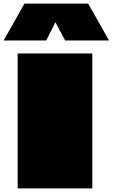

<svg xmlns="http://www.w3.org/2000/svg" viewBox="-78 -1047 626 1067"><path d="M20 0Q20 -72 20 -144Q20 -216 20 -288Q20 -360 20 -432Q20 -504 20 -576Q20 -620 20 -663.5Q20 -707 20 -750H435Q435 -653 435 -556.5Q435 -460 435 -363Q435 -303 435 -242.5Q435 -182 435 -121.5Q435 -61 435 0ZM-58 -822 58 -1027H412L528 -822H284L222 -938H237L179 -822Z"/></svg>

Font: Climate Crisis
Style: Regular
Weight: 400
Version: Version 1.003